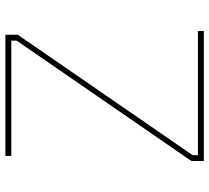

<svg xmlns="http://www.w3.org/2000/svg" viewBox="-52 -725 777 713"><g transform="rotate(-90 336.5 -368.5)"><path d="M95 0V-46L542 -695V-715H114V-737H564V-691L117 -42V-22H578V0Z"/></g></svg>

Font: Tomorrow Thin
Style: Regular
Weight: 250
Designer: Tony de Marco, Monica Rizzolli
Foundry: Just in Type
Version: Version 2.002